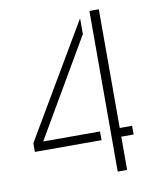

<svg xmlns="http://www.w3.org/2000/svg" viewBox="-79 -745 647 806"><g transform="rotate(-10 244.5 -342.5)"><path d="M29.3 -141.6V-178.7L313.5 -661.1V-593.8L71.3 -178.7H313.5V-141.6ZM357.4 0V-684.6H397.5V-178.7H450.2V-141.6H397.5V0Z"/></g></svg>

Font: Post No Bills Colombo
Style: Light
Weight: 400
Designer: Kosala Senevirathne, Siva Puranthara, Lasantha Premarathna, Tharique Azeez
Foundry: Mooniak
Version: Version 1.220 ; ttfautohint (v1.5)